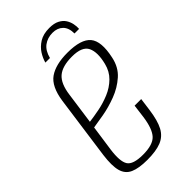

<svg xmlns="http://www.w3.org/2000/svg" viewBox="-201 -676 741 741"><g transform="rotate(-45 170.0 -305.0)"><path d="M228 -619Q254 -619 270 -610.5Q286 -602 294 -589.5Q302 -577 305 -562.5Q308 -548 307 -535H282Q282 -566 266 -581.5Q250 -597 224 -597Q196 -597 176 -582Q156 -567 148 -535H123Q128 -554 140 -573Q152 -592 173.5 -605.5Q195 -619 228 -619ZM136 9Q90 9 64 -2.5Q38 -14 30 -43Q22 -72 29 -125L65 -384Q75 -453 110.5 -477.5Q146 -502 210 -502Q284 -502 309.5 -471.5Q335 -441 319 -367Q310 -323 280 -296.5Q250 -270 211.5 -255.5Q173 -241 136.5 -234.5Q100 -228 79 -225L64 -120Q56 -62 70 -39.5Q84 -17 138 -17Q192 -17 213 -39.5Q234 -62 242 -119L249 -174H285L278 -122Q271 -70 256 -42Q241 -14 212.5 -2.5Q184 9 136 9ZM83 -252Q107 -255 138 -261Q169 -267 199 -279.5Q229 -292 251.5 -314Q274 -336 282 -369Q295 -421 281 -450Q267 -479 212 -479Q159 -479 133.5 -457Q108 -435 101 -381Z"/></g></svg>

Font: Alumni Sans Thin ExtraLight
Style: Italic
Weight: 250
Italic angle: -8°
Version: Version 1.016